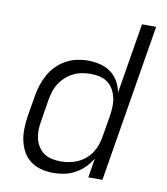

<svg xmlns="http://www.w3.org/2000/svg" viewBox="-83 -805 766 882"><g transform="rotate(10 300.0 -363.5)"><path d="M225 8Q195 8 168 1Q141 -6 119 -22Q97 -38 83.5 -62Q70 -86 64 -113.5Q58 -141 59 -170Q60 -199 64 -228L81 -328Q85 -353 93.5 -378.5Q102 -404 115 -427.5Q128 -451 148 -471Q168 -491 192 -504Q216 -517 242 -522.5Q268 -528 293 -528Q323 -528 350.5 -521Q378 -514 400 -498Q422 -482 435.5 -458Q449 -434 454 -407L508 -735H574L453 0H387L402 -90Q388 -67 368.5 -47.5Q349 -28 325 -15Q301 -2 275.5 3Q250 8 225 8ZM248 -50Q268 -50 288 -53.5Q308 -57 327 -65.5Q346 -74 363 -88Q380 -102 391 -119Q402 -136 409 -155.5Q416 -175 419 -195L436 -295Q439 -316 440 -338Q441 -360 436.5 -380Q432 -400 422 -418Q412 -436 396 -448Q380 -460 359.5 -465Q339 -470 318 -470Q298 -470 277 -466.5Q256 -463 236.5 -453.5Q217 -444 200.5 -429Q184 -414 172.5 -396Q161 -378 155 -358.5Q149 -339 145 -318L129 -218Q125 -197 124.5 -176Q124 -155 128.5 -135.5Q133 -116 143.5 -99Q154 -82 170 -70.5Q186 -59 206.5 -54.5Q227 -50 248 -50Z"/></g></svg>

Font: Iosevka Aile Light Oblique
Style: Regular
Weight: 300
Italic angle: -9°
Designer: Belleve Invis
Foundry: Belleve Invis
Version: Version 31.1.0; ttfautohint (v1.8.4)